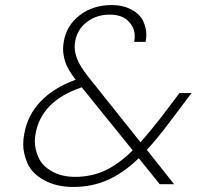

<svg xmlns="http://www.w3.org/2000/svg" viewBox="-20 -730 779 761"><path d="M650 -243Q603 -180 562 -136L670 0H613L530 -103Q469 -44 406.5 -16.5Q344 11 271 11Q204 11 155.5 -15.5Q107 -42 89.5 -81.5Q72 -121 72 -158Q72 -178 76 -199Q89 -274 141.5 -328.5Q194 -383 280 -414Q248 -455 239 -483.5Q230 -512 230 -536Q230 -550 233 -566Q244 -630 296.5 -670Q349 -710 423 -710Q467 -710 501 -692Q535 -674 547.5 -646.5Q560 -619 560 -593Q560 -579 557 -564H512Q514 -576 514 -587Q514 -621 488.5 -646.5Q463 -672 415 -672Q362 -672 324 -642.5Q286 -613 278 -566Q276 -555 276 -544Q276 -521 286.5 -494.5Q297 -468 328 -428L537 -166Q572 -206 618 -264L691 -361H739ZM278 -29Q342 -29 396 -54Q450 -79 506 -134L304 -384L301 -383Q144 -329 121 -200Q118 -184 118 -170Q118 -139 132.5 -106Q147 -73 185.5 -51Q224 -29 278 -29Z"/></svg>

Font: Fz Poppins ExtLt
Style: Italic
Weight: 200
Italic angle: -10°
Designer: Ninad Kale (Devanagari), Jonny Pinhorn (Latin)
Foundry: Indian Type Foundry
Version: Vit hóa bi Vntype.Com & FontZin.Com